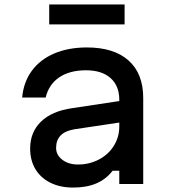

<svg xmlns="http://www.w3.org/2000/svg" viewBox="-20 -830 790 866"><path d="M530 -279 316 -247Q274 -240 253.5 -219Q233 -198 233 -163Q233 -131 261 -109.5Q289 -88 332 -88Q383 -88 426 -110.5Q469 -133 493.5 -172.5Q518 -212 518 -259V-380Q518 -443 478.5 -478Q439 -513 368 -513Q294 -513 247 -481Q200 -449 186 -390H80Q86 -459 123 -510Q160 -561 224 -588.5Q288 -616 372 -616Q494 -616 560 -557Q626 -498 626 -388V0H518V-60H488Q459 -22 415 -3Q371 16 310 16Q251 16 207 -6Q163 -28 139.5 -67.5Q116 -107 116 -160Q116 -234 165 -281.5Q214 -329 305 -342L530 -376ZM202 -810H542V-720H202Z"/></svg>

Font: Martian Mono sWd Rg
Style: Regular
Weight: 400
Width: 6
Monospace: yes
Designer: Roman Shamin
Foundry: Evil Martians
Version: Version 1.000